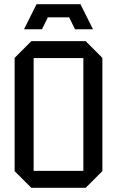

<svg xmlns="http://www.w3.org/2000/svg" viewBox="-20 -898 560 919"><path d="M50 -79V-621L130 -701H390L470 -621V-79L390 1H130ZM141 -620V-80H379V-620ZM181 -758H95L155 -878H365L425 -758H339L311 -815H209Z"/></svg>

Font: Tektur SemiCondensed
Style: Regular
Weight: 400
Width: 4
Designer: Adam Jagosz
Foundry: Adam Jagosz
Version: Version 1.005;gftools[0.9.30]